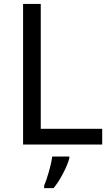

<svg xmlns="http://www.w3.org/2000/svg" viewBox="-20 -734 564 975"><path d="M97.2 0V-713.9H187V-80.1H499V0ZM204.1 209Q214.8 184.1 228 138.7Q241.2 93.3 245.1 61H332V69.8Q324.2 100.6 300.5 146.2Q276.9 191.9 252 221.2H204.1Z"/></svg>

Font: NotoPenekeko
Style: Regular
Weight: 400
Designer: Monotype Design team
Foundry: Monotype Imaging Inc.
Version: Version 1.04